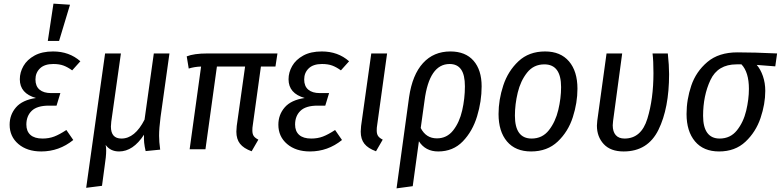

<svg xmlns="http://www.w3.org/2000/svg" viewBox="-20 -821 4294 1056"><path d="M33 -135Q33 -190 68 -230.5Q103 -271 178 -282Q89 -307 89 -385Q89 -423 109 -458Q129 -493 170 -515.5Q211 -538 272 -538Q361 -538 422 -484L377 -434Q352 -452 329 -460.5Q306 -469 273 -469Q225 -469 200 -445Q175 -421 175 -384Q175 -347 197.5 -328Q220 -309 261 -309H312L291 -240H249Q184 -240 154.5 -211.5Q125 -183 125 -136Q125 -99 147.5 -79Q170 -59 214 -59Q249 -59 278 -70Q307 -81 345 -106L383 -51Q305 12 207 12Q129 12 81 -29Q33 -70 33 -135ZM365 -795 305 -596H243L274 -801Z M855 -74Q855 -42 861 2L781 10Q775 -16 773 -35.5Q771 -55 772 -80Q712 12 635 12Q587 12 561 -24Q564 -11 564 7Q564 39 555 97L541 201L454 212L558 -527H645L592 -152Q590 -132 590 -125Q590 -59 648 -59Q722 -59 775 -163L826 -527H912L863 -177Q855 -115 855 -74Z M1370 -130Q1368 -120 1368 -103Q1368 -84 1375.5 -73Q1383 -62 1401 -53L1364 11Q1320 -5 1300 -30.5Q1280 -56 1280 -97Q1280 -106 1282 -128L1328 -455H1173L1110 0H1023L1086 -455Q1050 -454 1018 -444L1007 -511Q1047 -527 1121 -527H1506L1495 -455H1415Z M1511 -135Q1511 -190 1546 -230.5Q1581 -271 1656 -282Q1567 -307 1567 -385Q1567 -423 1587 -458Q1607 -493 1648 -515.5Q1689 -538 1750 -538Q1839 -538 1900 -484L1855 -434Q1830 -452 1807 -460.5Q1784 -469 1751 -469Q1703 -469 1678 -445Q1653 -421 1653 -384Q1653 -347 1675.5 -328Q1698 -309 1739 -309H1790L1769 -240H1727Q1662 -240 1632.5 -211.5Q1603 -183 1603 -136Q1603 -99 1625.5 -79Q1648 -59 1692 -59Q1727 -59 1756 -70Q1785 -81 1823 -106L1861 -51Q1783 12 1685 12Q1607 12 1559 -29Q1511 -70 1511 -135Z M2054 -130Q2052 -120 2052 -103Q2052 -84 2059.5 -73Q2067 -62 2085 -53L2048 11Q2004 -5 1984 -30.5Q1964 -56 1964 -97Q1964 -106 1966 -128L2022 -527H2109Z M2629 -346Q2629 -264 2604 -181.5Q2579 -99 2525.5 -43.5Q2472 12 2390 12Q2320 12 2284 -44L2250 203L2161 215L2230 -287Q2248 -410 2306.5 -474Q2365 -538 2457 -538Q2540 -538 2584.5 -487Q2629 -436 2629 -346ZM2537 -346Q2537 -409 2516 -439Q2495 -469 2453 -469Q2341 -469 2315 -268L2294 -117Q2323 -60 2383 -60Q2438 -60 2472.5 -104Q2507 -148 2522 -213.5Q2537 -279 2537 -346Z M2722 -194Q2722 -272 2748 -351Q2774 -430 2831.5 -484Q2889 -538 2978 -538Q3063 -538 3109.5 -483.5Q3156 -429 3156 -333Q3156 -256 3130.5 -176.5Q3105 -97 3047.5 -42.5Q2990 12 2901 12Q2815 12 2768.5 -43Q2722 -98 2722 -194ZM3066 -342Q3066 -467 2974 -467Q2915 -467 2879 -421.5Q2843 -376 2827.5 -311.5Q2812 -247 2812 -185Q2812 -59 2904 -59Q2963 -59 2999 -105Q3035 -151 3050.5 -216Q3066 -281 3066 -342Z M3660 -413Q3660 -226 3601.5 -107Q3543 12 3410 12Q3338 12 3300.5 -28.5Q3263 -69 3263 -130Q3263 -139 3265 -157L3316 -527H3402L3352 -156Q3350 -138 3350 -132Q3350 -97 3366.5 -78Q3383 -59 3415 -59Q3507 -59 3540.5 -168Q3574 -277 3574 -419Q3574 -487 3569 -527H3653Q3660 -461 3660 -413Z M3756 -194Q3756 -273 3782 -350Q3808 -427 3870.5 -480Q3933 -533 4036 -533Q4128 -533 4254 -527L4244 -456L4142 -464Q4163 -440 4176 -402.5Q4189 -365 4189 -321Q4189 -249 4163 -172Q4137 -95 4080 -41.5Q4023 12 3935 12Q3849 12 3802.5 -43.5Q3756 -99 3756 -194ZM4099 -332Q4099 -424 4058 -467H4031Q3928 -467 3887.5 -381Q3847 -295 3847 -184Q3847 -122 3870 -90.5Q3893 -59 3938 -59Q3997 -59 4033 -104Q4069 -149 4084 -212Q4099 -275 4099 -332Z"/></svg>

Font: Fira Sans Condensed
Style: Italic
Weight: 400
Width: 3
Italic angle: -8°
Designer: bBox Type GmbH & Carrois Corporate GbR & Edenspiekermann AG
Foundry: bBox Type GmbH & Carrois Corporate GbR & Edenspiekermann AG
Version: Version 4.301